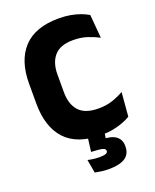

<svg xmlns="http://www.w3.org/2000/svg" viewBox="-156 -742 834 1031"><g transform="rotate(-20 261.0 -226.5)"><path d="M308.5 14Q172 14 105.2 -58.2Q38.5 -130.5 38.5 -264.5V-378Q38.5 -509.5 105.5 -581.2Q172.5 -653 307.5 -653Q343.5 -653 374 -647.5Q404.5 -642 429.5 -632.8Q454.5 -623.5 473.5 -612L485 -478Q455.5 -493.5 420.2 -505.2Q385 -517 338.5 -517Q267 -517 232.8 -478.8Q198.5 -440.5 198.5 -371.5V-270.5Q198.5 -202 233.2 -163.5Q268 -125 344.5 -125Q389.5 -125 425 -137Q460.5 -149 490 -166L478.5 -29Q459.5 -17.5 434 -7.8Q408.5 2 377.2 8Q346 14 308.5 14ZM333 -14 320 70 261.5 38Q272.5 37.5 283 37.2Q293.5 37 304 37Q358.5 37.5 384 57Q409.5 76.5 409.5 112.5V115.5Q409.5 159 378 179.5Q346.5 200 285 200Q263 200 242.8 197.2Q222.5 194.5 206.5 191L193 114.5Q208 118 225 120.2Q242 122.5 258.5 122.5Q283 122.5 295 118.2Q307 114 307 104V103Q307 92 291.2 87.2Q275.5 82.5 230 80.5Q228 80.5 227 80.5Q226 80.5 226 80.5L238 -14Z"/></g></svg>

Font: Anek Telugu
Style: Bold
Weight: 700
Designer: Omkar Bhoir (Telugu), Yesha Goshar (Latin)
Foundry: Ek Type
Version: Version 1.003